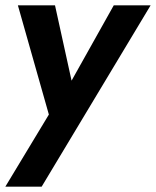

<svg xmlns="http://www.w3.org/2000/svg" viewBox="-21 -480 584 719"><path d="M543 -460 135 219H-1L162 -51L46 -460H185L247 -178L405 -460Z"/></svg>

Font: Von Semi
Style: Italic
Weight: 600
Version: Version 4.000; ttfautohint (v1.8.4.7-5d5b)